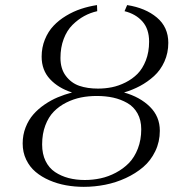

<svg xmlns="http://www.w3.org/2000/svg" viewBox="-20 -724 718 752"><path d="M68.8 -162.1Q68.8 -195.8 80.3 -225.1Q91.8 -254.4 110.4 -275.6Q128.9 -296.9 154.5 -314.5Q180.2 -332 206.5 -343Q232.9 -354 262.2 -361.8Q208.5 -378.9 175.8 -414.1Q143.1 -449.2 143.1 -502Q143.1 -538.1 155.8 -569.3Q168.5 -600.6 189.5 -622.8Q210.4 -645 238.8 -662.1Q267.1 -679.2 297.4 -689.2Q327.6 -699.2 359.9 -704.1L360.8 -680.2Q334 -674.3 309.8 -661.1Q285.6 -647.9 263.9 -626.5Q242.2 -605 229.5 -571.5Q216.8 -538.1 216.8 -497.1Q216.8 -454.6 237.8 -426.8Q258.8 -398.9 290.5 -387.9Q322.3 -377 363.8 -377Q391.6 -377 418.2 -382.3Q444.8 -387.7 471.7 -401.1Q498.5 -414.6 518.6 -434.8Q538.6 -455.1 551.3 -487.5Q564 -520 564 -561Q564 -610.4 537.8 -639.9Q511.7 -669.4 467.8 -680.2L478 -704.1Q549.8 -692.9 594.5 -655.3Q639.2 -617.7 639.2 -556.2Q639.2 -516.6 624 -482.9Q608.9 -449.2 583.3 -426Q557.6 -402.8 528.3 -387.2Q499 -371.6 465.8 -361.8Q528.3 -344.2 567.1 -305.9Q606 -267.6 606 -211.9Q606 -168.5 588.1 -131.6Q570.3 -94.7 540.8 -69.6Q511.2 -44.4 472.7 -26.6Q434.1 -8.8 392.3 -0.5Q350.6 7.8 308.1 7.8Q272.5 7.8 238.5 1.7Q204.6 -4.4 173.6 -17.8Q142.6 -31.2 119.4 -50.8Q96.2 -70.3 82.5 -98.9Q68.8 -127.4 68.8 -162.1ZM145 -158.2Q145 -121.1 158.4 -93.5Q171.9 -65.9 195.8 -50Q219.7 -34.2 248.8 -26.6Q277.8 -19 312 -19Q343.8 -19 374.3 -25.6Q404.8 -32.2 433.8 -47.6Q462.9 -63 484.9 -85.4Q506.8 -107.9 520 -142.1Q533.2 -176.3 533.2 -217.8Q533.2 -253.4 518.6 -279.8Q503.9 -306.2 478.5 -320.6Q453.1 -335 423.6 -341.6Q394 -348.1 358.9 -348.1Q326.7 -348.1 297.4 -342.3Q268.1 -336.4 239.7 -322.3Q211.4 -308.1 190.7 -286.9Q169.9 -265.6 157.5 -232.7Q145 -199.7 145 -158.2Z"/></svg>

Font: Dihjauti S
Style: Italic
Weight: 400
Italic angle: -9°
Designer: T. Christopher White
Version: Version 3.0.0